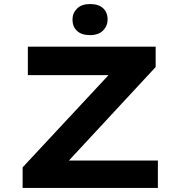

<svg xmlns="http://www.w3.org/2000/svg" viewBox="-20 -931 895 951"><path d="M92 0V-102L568 -613L632 -559H118V-700H751V-599L276 -87L212 -136H762V0ZM426 -757Q384 -757 361.5 -778Q339 -799 339 -834Q339 -866 361.5 -888.5Q384 -911 426 -911Q468 -911 490.5 -890.5Q513 -870 513 -834Q513 -803 490.5 -780Q468 -757 426 -757Z"/></svg>

Font: Lexend Tera SemiBold
Style: Regular
Weight: 600
Version: Version 1.007